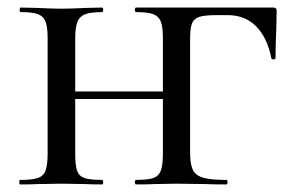

<svg xmlns="http://www.w3.org/2000/svg" viewBox="-20 -488 776 508"><path d="M340 -12Q371 -12 385.5 -17Q400 -22 405.5 -36.5Q411 -51 411 -81V-387Q411 -417 405.5 -431Q400 -445 385.5 -450.5Q371 -456 340 -456Q337 -456 337 -462Q337 -468 340 -468H703Q712 -468 712 -460L711 -413Q709 -363 709 -334Q709 -331 703.5 -331Q698 -331 698 -334Q687 -389 657.5 -418.5Q628 -448 582 -448H554Q522 -448 507.5 -443.5Q493 -439 488 -426Q483 -413 483 -386V-85Q483 -54 490 -39Q497 -24 517 -18Q537 -12 579 -12Q582 -12 582 -6Q582 0 579 0Q543 0 523 -1L447 -2L390 -1Q373 0 340 0Q337 0 337 -6Q337 -12 340 -12ZM33 -12Q65 -12 80 -17Q95 -22 100.5 -36.5Q106 -51 106 -81V-387Q106 -417 100.5 -431Q95 -445 80.5 -450.5Q66 -456 35 -456Q32 -456 32 -462Q32 -468 35 -468L80 -467Q118 -465 142 -465Q166 -465 206 -467L250 -468Q253 -468 253 -462Q253 -456 250 -456Q219 -456 204.5 -450Q190 -444 184.5 -429.5Q179 -415 179 -385V-81Q179 -51 184 -36.5Q189 -22 203.5 -17Q218 -12 250 -12Q253 -12 253 -6Q253 0 250 0Q221 0 205 -1L142 -2L80 -1Q63 0 33 0Q31 0 31 -6Q31 -12 33 -12ZM140 -246H459V-226H140Z"/></svg>

Font: Cormorant Unicase Medium
Style: Regular
Weight: 500
Designer: Christian Thalmann (Catharsis Fonts)
Foundry: Catharsis Fonts
Version: Version 4.000